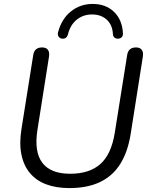

<svg xmlns="http://www.w3.org/2000/svg" viewBox="-20 -955 768 984"><path d="M335.2 8.9Q268.7 8.9 217.6 -10Q166.5 -29 133.9 -67.4Q101.3 -105.9 89.7 -163.3Q78 -220.6 90.5 -296.9L150.3 -672.6Q156.1 -711.9 195.9 -711.9Q216.2 -711.9 225.4 -699.8Q234.6 -687.7 231.2 -665.3L171.9 -289.5Q154.2 -177.1 196.9 -120.8Q239.6 -64.5 339.4 -64.5Q437.8 -64.5 494.1 -114.1Q550.3 -163.8 568 -273.3L631.7 -672.6Q637.5 -711.9 677.3 -711.9Q697.2 -711.9 706.4 -699.8Q715.6 -687.7 712.2 -665.3L649.9 -269.5Q635.4 -177.6 596.9 -115.7Q558.5 -53.9 493.7 -22.5Q428.8 8.9 335.2 8.9ZM297.3 -756.9Q286.1 -758.4 280 -768Q273.9 -777.5 278.2 -791.7Q296.1 -858.5 343.7 -896.6Q391.4 -934.8 454.7 -934.8Q521.9 -934.8 563.8 -894.7Q605.7 -854.6 609.9 -787.2Q611.3 -774 605.4 -766.2Q599.6 -758.4 587.3 -756.9Q576.1 -755.5 567.8 -761.6Q559.5 -767.8 558.6 -780Q556.2 -827.7 526.9 -854.3Q497.5 -880.9 451.7 -880.9Q406.8 -880.9 373.7 -854.5Q340.5 -828.1 328.1 -778.5Q325.2 -767.2 317.4 -761.3Q309.6 -755.5 297.3 -756.9Z"/></svg>

Font: Nunito Variable Extra Light
Style: Italic
Weight: 200
Italic angle: -9°
Designer: Vernon Adams
Foundry: Vernon Adams
Version: Version 3.602